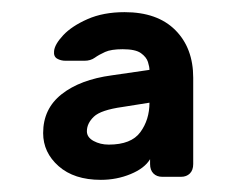

<svg xmlns="http://www.w3.org/2000/svg" viewBox="-20 -725 404 316"><path d="M146 -429Q102 -429 76.5 -451.5Q51 -474 51 -506Q51 -546 81.5 -570Q112 -594 164 -601L226 -610Q226 -615 223.5 -623Q221 -631 212 -637.5Q203 -644 182 -644Q163 -644 153 -639.5Q143 -635 136 -630Q129 -625 119 -625H88Q80 -625 74 -628.5Q68 -632 69 -641Q70 -652 84 -667Q98 -682 124 -693.5Q150 -705 185 -705Q239 -705 268.5 -675.5Q298 -646 298 -597V-455Q298 -445 292.5 -439.5Q287 -434 278 -434H247Q238 -434 232.5 -439.5Q227 -445 227 -455V-463Q218 -448 195 -438.5Q172 -429 146 -429ZM159 -487Q196 -487 211 -507.5Q226 -528 226 -556L182 -549Q146 -544 134.5 -533Q123 -522 123 -509Q123 -499 134 -493Q145 -487 159 -487Z"/></svg>

Font: Rubik Light
Style: Regular
Weight: 400
Version: Version 2.101